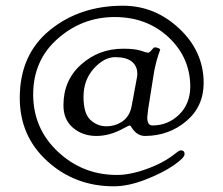

<svg xmlns="http://www.w3.org/2000/svg" viewBox="-20 -527 789 678"><path d="M311 -284.7Q274.9 -244.1 274.9 -185.1Q274.9 -126 299.3 -103.5Q323.7 -81.1 355.5 -81.1Q387.2 -81.1 412.6 -98.6Q438 -116.2 444.8 -151.9L463.9 -254.9Q464.8 -258.8 464.8 -267.1Q464.8 -293.9 445.3 -309.6Q425.8 -325.2 386.7 -325.2Q347.7 -325.2 311 -284.7ZM518.1 -84Q573.2 -84 612.3 -122.1Q651.4 -160.2 651.9 -220.2Q651.9 -323.2 575.7 -395Q499 -466.8 384.8 -466.8Q270.5 -466.8 184.1 -390.6Q97.2 -314.5 97.2 -193.4Q97.2 -73.2 184.6 8.8Q272 90.8 393.1 90.8Q440.9 90.8 501.5 68.4Q562 45.9 600.1 14.2Q612.3 4.4 618.2 3.9Q631.8 3.9 631.8 17.1Q631.8 30.3 592.8 57.1Q553.7 84 493.2 107.4Q432.6 130.9 381.8 130.9Q245.1 130.9 147.5 42.5Q49.8 -45.9 49.8 -181.2Q49.8 -334 155.8 -420.4Q261.7 -506.8 414.1 -506.8Q526.9 -506.8 612.8 -426.3Q698.7 -345.7 699.2 -234.9Q699.2 -150.9 637.7 -99.1Q576.2 -47.4 492.2 -46.9Q464.4 -46.9 445.8 -75.2Q440.9 -84 438 -84Q435.1 -84 418.9 -75.2Q369.1 -46.9 320.3 -46.9Q271.5 -46.9 237.3 -76.2Q203.6 -105.5 204.1 -155.8Q204.1 -243.7 266.6 -299.3Q329.1 -355 415 -355Q456.1 -355 477.1 -348.1Q498 -340.8 502.9 -340.8Q507.8 -340.8 515.6 -350.6Q523.4 -360.4 527.8 -359.9Q542 -357.9 545.9 -352.1Q531.7 -314.9 523.9 -272L502.9 -140.1L500 -112.8Q500 -84 518.1 -84Z"/></svg>

Font: EBGaramond
Style: Regular
Weight: 400
Version: Version 000.012g